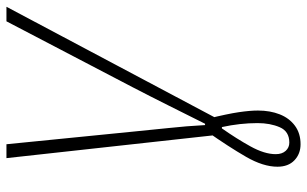

<svg xmlns="http://www.w3.org/2000/svg" viewBox="-194 -505 930 581"><g transform="rotate(-90 270.5 -214.0)"><path d="M125 231Q96 231 76.5 212.5Q57 194 57 161Q57 118 87 66Q117 14 164 -53L154 -14L83 -659H125L163 -278Q168 -224 174 -169Q180 -114 183 -58H187Q214 -112 242.5 -169Q271 -226 298 -278L497 -659H541L198 -13L202 -51Q217 10 222 44Q227 78 227 102Q227 139 215.5 168Q204 197 181 214Q158 231 125 231ZM130 197Q164 197 176.5 168Q189 139 189 101Q189 48 177 -7H173Q142 37 118.5 79.5Q95 122 95 156Q95 175 105 186Q115 197 130 197Z"/></g></svg>

Font: Source Sans 3 ExtraLight Light
Style: Italic
Weight: 300
Italic angle: -11°
Version: Version 3.052;hotconv 1.1.0;makeotfexe 2.6.0